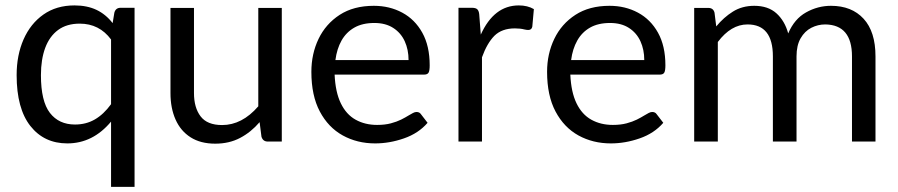

<svg xmlns="http://www.w3.org/2000/svg" viewBox="-20 -536 3400 727"><path d="M489.5 171.5H400.5V-75.5Q331.5 7 235 7Q147 7 95 -59Q43 -125 43 -251.5Q43 -327 69.2 -386.8Q95.5 -446.5 144.5 -481Q193.5 -515.5 262 -515.5Q309.5 -515.5 345 -498.8Q380.5 -482 406.5 -448.5L413 -488Q418 -506.5 436.5 -506.5H489.5ZM264 -64.5Q306 -64.5 339.2 -83.8Q372.5 -103 400.5 -141.5V-386.5Q356 -446.5 282 -446.5Q232.5 -446.5 200 -422.5Q167.5 -398.5 151.2 -354.8Q135 -311 135 -251.5Q135 -152.5 169 -108.5Q203 -64.5 264 -64.5Z M795 8Q739.5 8 701.8 -16Q664 -40 644.8 -83.2Q625.5 -126.5 625.5 -183.5V-506H714.5V-183.5Q714.5 -128.5 739.5 -95.5Q764.5 -62.5 821 -62.5Q896.5 -62.5 958 -133.5V-506H1047V0H994Q975.5 0 970 -18.5L963 -73.5Q930.5 -35.5 889.2 -13.8Q848 8 795 8Z M1400.5 7Q1332.5 7 1277.8 -23.2Q1223 -53.5 1191 -113.8Q1159 -174 1159 -264Q1159 -332 1186.2 -388.8Q1213.5 -445.5 1266.2 -479.8Q1319 -514 1395.5 -514Q1455 -514 1503 -488.2Q1551 -462.5 1579 -412.2Q1607 -362 1607 -288.5Q1607 -268.5 1602.8 -261Q1598.5 -253.5 1585.5 -253.5H1247Q1250 -187 1270.5 -144.8Q1291 -102.5 1326.5 -82.8Q1362 -63 1408 -63Q1437.5 -63 1460 -69Q1482.5 -75 1499 -83.2Q1515.5 -91.5 1527.5 -99Q1536.5 -104.5 1543.8 -108.2Q1551 -112 1557 -112Q1568.5 -112 1574 -103.5L1599 -71Q1564.5 -31 1509.5 -12Q1455 7 1400.5 7ZM1527 -308.5Q1527 -348 1512.5 -379.8Q1498 -411.5 1469 -430.2Q1440 -449 1397.5 -449Q1352.5 -449 1321.8 -431.5Q1291 -414 1273.2 -382.5Q1255.5 -351 1250 -308.5Z M1805 0H1716V-506.5H1767Q1781 -506.5 1787 -501Q1793 -495.5 1794.5 -482.5L1800.5 -405Q1850.5 -515.5 1944.5 -515.5Q1977.5 -515.5 2001.5 -501.5L1995.5 -435Q1993 -422.5 1980 -422.5Q1974.5 -422.5 1965.5 -424.5Q1950.5 -428.5 1929.5 -428.5Q1880.5 -428.5 1852 -400.5Q1824 -372 1805 -319Z M2293 7Q2225 7 2170.2 -23.2Q2115.5 -53.5 2083.5 -113.8Q2051.5 -174 2051.5 -264Q2051.5 -332 2078.8 -388.8Q2106 -445.5 2158.8 -479.8Q2211.5 -514 2288 -514Q2347.5 -514 2395.5 -488.2Q2443.5 -462.5 2471.5 -412.2Q2499.5 -362 2499.5 -288.5Q2499.5 -268.5 2495.2 -261Q2491 -253.5 2478 -253.5H2139.5Q2142.5 -187 2163 -144.8Q2183.5 -102.5 2219 -82.8Q2254.5 -63 2300.5 -63Q2330 -63 2352.5 -69Q2375 -75 2391.5 -83.2Q2408 -91.5 2420 -99Q2429 -104.5 2436.2 -108.2Q2443.5 -112 2449.5 -112Q2461 -112 2466.5 -103.5L2491.5 -71Q2457 -31 2402 -12Q2347.5 7 2293 7ZM2419.5 -308.5Q2419.5 -348 2405 -379.8Q2390.5 -411.5 2361.5 -430.2Q2332.5 -449 2290 -449Q2245 -449 2214.2 -431.5Q2183.5 -414 2165.8 -382.5Q2148 -351 2142.5 -308.5Z M3295 0H3206V-322.5Q3206 -442 3105 -443.5Q3077 -443.5 3052 -430.8Q3027 -418 3011.5 -391Q2996 -364 2996 -322.5V0H2906.5V-322.5Q2906.5 -443.5 2810.5 -443.5Q2748 -443.5 2698 -377V0H2608.5V-506H2662Q2681 -506 2685.5 -488L2692 -436Q2720.5 -470.5 2755 -492Q2790 -514 2836 -514Q2888.5 -514 2920 -485.5Q2951.5 -457 2964.5 -409.5Q2988 -464.5 3032 -489Q3076.5 -514 3126.5 -514Q3205 -514 3250 -465Q3295 -416 3295 -322.5Z"/></svg>

Font: Verano Sans
Style: Regular
Weight: 400
Designer: Lukasz Dziedzic with Adam Twardoch and Botio Nikoltchev
Foundry: tyPoland Lukasz Dziedzic
Version: Version 3.001;December 28, 2019;FontCreator 12.0.0.2547 64-b